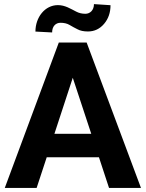

<svg xmlns="http://www.w3.org/2000/svg" viewBox="-20 -919 712 939"><path d="M669.4 0 403.8 -710.9H267.6L3.4 0H159.2L208.5 -149.9H463.9L513.2 0ZM335.9 -538.6 426.3 -264.6H246.1ZM439.5 -898.9C439.5 -869.1 420.4 -851.6 397.5 -851.6C381.3 -851.6 366.2 -855 352.5 -862.3C325.2 -876 298.3 -894 263.2 -894C199.7 -894 153.3 -834.5 153.3 -764.6L234.9 -760.3C234.9 -791 252.9 -807.6 275.9 -807.6C293 -807.6 308.1 -804.2 320.3 -796.9C332.5 -789.6 345.2 -782.7 358.9 -775.9C372.1 -768.6 389.2 -765.1 410.2 -765.1C441.9 -765.1 468.3 -777.8 489.3 -802.7C510.3 -827.6 520.5 -857.9 520.5 -893.6Z"/></svg>

Font: Vazirmatn
Style: Bold
Weight: 700
Designer: Saber Rastikerdar
Foundry: Saber Rastikerdar
Version: Version 33.003